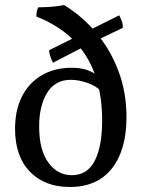

<svg xmlns="http://www.w3.org/2000/svg" viewBox="-20 -737 564 765"><path d="M258 8Q158 8 99 -53Q40 -114 40 -224Q40 -299 68 -353.5Q96 -408 147 -437.5Q198 -467 266 -467Q296 -467 319 -460.5Q342 -454 361 -441L380 -376Q362 -395 327.5 -407Q293 -419 262 -419Q200 -419 168 -367.5Q136 -316 136 -233Q136 -140 172.5 -89.5Q209 -39 266 -39Q328 -39 357.5 -96.5Q387 -154 387 -257Q387 -359 358.5 -439.5Q330 -520 272 -578Q214 -636 125 -671Q125 -680 126.5 -690Q128 -700 133 -708Q160 -708 185 -710Q210 -712 235 -717Q309 -672 365 -604.5Q421 -537 452.5 -452.5Q484 -368 484 -270Q484 -140 426 -66Q368 8 258 8ZM191 -487Q185 -498 180 -514Q175 -530 176 -537L455 -676Q462 -662 466 -650.5Q470 -639 469 -626Q427 -606 395 -590.5Q363 -575 334 -560.5Q305 -546 271 -528.5Q237 -511 191 -487Z"/></svg>

Font: Vollkorn
Style: Regular
Weight: 400
Designer: Friedrich Althausen
Foundry: Friedrich Althausen
Version: Version 4.104